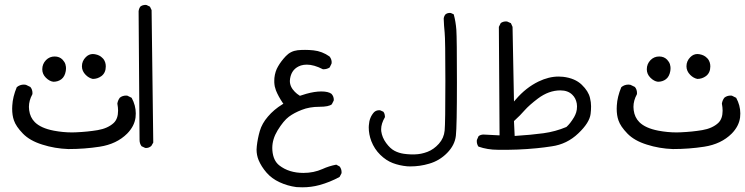

<svg xmlns="http://www.w3.org/2000/svg" viewBox="-20 -447 3082 794"><path d="M465.3 -18.6Q468.3 -2.4 468.3 10.7Q468.3 44.4 450.2 61.5Q425.8 84 384 91.1Q342.3 98.1 295.4 100.1Q287.1 100.6 278.3 100.6Q240.2 100.6 202.1 93.3Q148.9 83 124 58.1Q104.5 38.6 100.6 8.8Q99.6 2 99.6 -4.9Q99.6 -31.2 113.8 -57.1Q114.3 -59.6 114.3 -61.5Q114.3 -77.1 105.5 -87.4L87.4 -96.2Q83 -97.2 79.1 -97.2Q62 -97.2 49.3 -86.4Q32.7 -46.4 30.8 -10.7Q30.3 -3.9 30.3 2.4Q30.3 30.3 37.6 50.8Q45.9 75.7 74.5 105.2Q103 134.8 154.8 150.9Q206.5 167.5 262.7 169.4Q329.6 169.4 392.1 159.7Q462.4 148.9 505.9 105.5Q535.6 75.2 540.5 39.1Q541.5 30.3 541.5 22Q541.5 -11.2 524.4 -42.5L506.8 -51.3Q504.4 -51.8 502 -51.8Q486.3 -51.8 475.6 -43Q467.3 -32.2 465.3 -18.6ZM252 -153.3Q252.9 -159.2 252.9 -162.6Q252.9 -166 252.7 -170.4Q252.4 -174.8 250.5 -181.2Q248.5 -187.5 245.6 -191.4Q241.7 -197.3 238.8 -200.2Q226.1 -213.4 206.1 -213.4Q185.1 -213.4 170.4 -198.7Q154.8 -182.6 154.8 -160.6Q154.8 -140.6 169.7 -125.7Q184.6 -110.8 200.7 -108.9Q220.2 -108.9 234.1 -119.6Q248 -130.4 252 -153.3ZM417.5 -172.4Q417.5 -189.9 407.7 -203.1L402.8 -208Q392.1 -219.2 373 -222.7Q368.7 -223.6 364.3 -223.6Q347.7 -223.6 335 -210.9Q318.8 -194.8 318.8 -172.9Q318.8 -152.8 334.5 -137.2Q347.7 -124 363.8 -120.6Q383.3 -120.6 399.4 -132.3Q417.5 -146 417.5 -172.4Z M584 165Q596.7 165 606 156.2L613.8 142.6L606.9 -405.3L600.1 -419.4L585.9 -426.3Q583.5 -426.8 579.8 -426.8Q576.2 -426.8 571 -425.3Q565.9 -423.8 560.5 -419.9Q554.2 -411.1 553.2 -400.4L557.1 131.8Q557.1 146.5 565.4 157.7L580.1 164.6Q582 165 584 165Z M1342.8 -213.4Q1312.5 -234.9 1276.4 -238.8Q1258.3 -240.7 1241.7 -240.7Q1225.1 -240.7 1210.9 -239.3Q1181.6 -235.8 1161.9 -214.8Q1142.1 -193.8 1129.9 -172.4Q1117.7 -151.9 1114.7 -124.5Q1114.3 -118.2 1114.3 -113.8Q1114.3 -109.4 1114.3 -106Q1114.3 -102.5 1115 -98.1Q1115.7 -93.8 1116.2 -89.8Q1118.2 -81.5 1121.1 -73.2Q1130.9 -48.8 1148.9 -22L1151.9 -18.1L1147.9 -15.6Q1112.3 6.3 1087.9 35.2Q1063.5 63.5 1054.4 94.7Q1045.4 126 1042 157.2Q1041 164.6 1041 171.4Q1041 194.3 1049.3 214.8Q1060.5 241.7 1082 266.6Q1103.5 291.5 1136.2 306.6Q1168.9 321.8 1205.6 326.7Q1217.8 327.6 1230 327.6Q1267.1 327.6 1300.8 318.4Q1344.2 306.6 1384.3 284.7L1392.1 270Q1392.6 268.1 1392.6 265.6Q1392.6 252 1384.8 241.7L1370.6 233.9Q1340.3 239.7 1313.5 252Q1277.3 268.1 1234.9 268.1Q1174.8 268.1 1134.8 236.8Q1109.9 217.3 1106.4 175.3Q1106 169.9 1106 165Q1106 128.4 1127.9 92.3Q1152.8 51.8 1174.8 35.6Q1196.3 19.5 1228 7.3Q1259.8 -5.4 1301.3 -5.4Q1339.4 -5.4 1352.1 -15.6L1359.9 -30.8Q1360.4 -32.7 1360.4 -34.2Q1360.4 -48.8 1350.6 -59.1Q1337.4 -68.8 1308.6 -68.8Q1281.2 -68.8 1246.6 -59.1Q1234.4 -55.7 1220.2 -50.8Q1207 -59.1 1199.2 -67.4Q1178.7 -87.9 1178.7 -112.3Q1178.7 -117.7 1179.7 -122.6Q1186.5 -163.6 1224.6 -176.3Q1235.8 -179.7 1249 -179.7Q1278.3 -179.7 1315.4 -160.6Q1316.9 -160.6 1317.9 -160.6Q1332 -160.6 1343.3 -168L1351.1 -184.1Q1351.6 -186 1351.6 -190.4Q1351.6 -194.8 1349.6 -201.2Q1347.7 -207.5 1342.8 -213.4Z M1504.9 79.6Q1504.9 108.4 1515.6 136.7Q1528.3 169.4 1552.5 193.1Q1576.7 216.8 1604.2 227.3Q1631.8 237.8 1663.6 240.7Q1669.9 241.2 1675.8 241.2Q1717.3 241.2 1754.4 230Q1797.4 217.8 1829.1 185.5Q1860.8 153.3 1865.2 114.5Q1869.6 75.7 1869.6 -107.2Q1869.6 -290 1867.2 -323.7Q1864.7 -357.4 1856.4 -387.7L1844.7 -393.1Q1841.8 -393.6 1840.3 -393.6Q1838.9 -393.6 1836.7 -393.3Q1834.5 -393.1 1832 -392.6Q1826.7 -391.1 1822.3 -387.7Q1815.9 -379.9 1814.9 -370.1Q1815.9 -340.8 1818.8 -312.5Q1821.8 -284.2 1821.8 -111.3Q1821.8 61.5 1818.8 92.8Q1815.9 124 1794.9 147.5Q1773.9 170.9 1747.8 180.9Q1721.7 190.9 1695.8 191.4Q1692.4 191.4 1688.2 191.4Q1684.1 191.4 1677.7 191.4Q1664.1 190.9 1650.4 189Q1629.4 186 1611.8 176.8Q1593.8 167.5 1576.9 144.5Q1560.1 121.6 1556.6 95.7Q1556.2 91.8 1556.2 87.4Q1556.2 64.5 1571.8 37.6Q1571.8 36.6 1571.8 33.2Q1571.8 29.8 1570.3 24.7Q1568.8 19.5 1565.4 15.1L1552.7 9.3Q1550.3 8.8 1548.3 8.8Q1536.1 8.8 1527.3 16.6Q1507.3 38.1 1505.4 70.8Q1504.9 75.2 1504.9 79.6Z M2038.6 172.4Q2121.1 173.8 2199.7 166Q2229.5 163.1 2261.2 158.2Q2324.7 149.4 2371.6 104.5Q2418 60.5 2422.4 23.9Q2424.3 9.3 2424.3 -7.6Q2424.3 -24.4 2419.9 -42Q2413.6 -69.8 2385.7 -96.7Q2357.9 -123.5 2308.6 -129.4Q2299.3 -130.4 2290 -130.4Q2249.5 -130.4 2207 -109.9Q2154.8 -84.5 2113.3 -36.1L2105.5 -27.3L2099.6 -335.9L2092.8 -351.1L2077.6 -357.9Q2075.2 -358.4 2072.8 -358.4Q2060.1 -358.4 2050.8 -351.6L2043 -335.9L2045.9 112.8L1980 109.4Q1967.3 109.4 1959 116.2L1952.1 131.8Q1951.7 134.3 1951.7 136.7Q1951.7 149.4 1958.5 159.2Q1996.1 172.4 2038.6 172.4ZM2297.4 -73.2Q2329.1 -73.2 2347.2 -54.7Q2361.3 -41 2365.2 -19Q2366.2 -12.2 2366.2 -7.3Q2366.2 6.8 2362.8 17.6Q2359.4 28.3 2354 37.6Q2337.9 64.5 2322.3 78.1Q2276.9 97.2 2227.3 104Q2177.7 110.8 2108.4 115.2L2105.5 53.7Q2132.3 29.3 2149.9 8.8Q2168.5 -12.2 2204.6 -39.6Q2249.5 -73.2 2297.4 -73.2Z M2965.3 -18.6Q2968.3 -2.4 2968.3 10.7Q2968.3 44.4 2950.2 61.5Q2925.8 84 2884 91.1Q2842.3 98.1 2795.4 100.1Q2787.1 100.6 2778.3 100.6Q2740.2 100.6 2702.1 93.3Q2648.9 83 2624 58.1Q2604.5 38.6 2600.6 8.8Q2599.6 2 2599.6 -4.9Q2599.6 -31.2 2613.8 -57.1Q2614.3 -59.6 2614.3 -61.5Q2614.3 -77.1 2605.5 -87.4L2587.4 -96.2Q2583 -97.2 2579.1 -97.2Q2562 -97.2 2549.3 -86.4Q2532.7 -46.4 2530.8 -10.7Q2530.3 -3.9 2530.3 2.4Q2530.3 30.3 2537.6 50.8Q2545.9 75.7 2574.5 105.2Q2603 134.8 2654.8 150.9Q2706.5 167.5 2762.7 169.4Q2829.6 169.4 2892.1 159.7Q2962.4 148.9 3005.9 105.5Q3035.6 75.2 3040.5 39.1Q3041.5 30.3 3041.5 22Q3041.5 -11.2 3024.4 -42.5L3006.8 -51.3Q3004.4 -51.8 3002 -51.8Q2986.3 -51.8 2975.6 -43Q2967.3 -32.2 2965.3 -18.6ZM2752 -153.3Q2752.9 -159.2 2752.9 -162.6Q2752.9 -166 2752.7 -170.4Q2752.4 -174.8 2750.5 -181.2Q2748.5 -187.5 2745.6 -191.4Q2741.7 -197.3 2738.8 -200.2Q2726.1 -213.4 2706.1 -213.4Q2685.1 -213.4 2670.4 -198.7Q2654.8 -182.6 2654.8 -160.6Q2654.8 -140.6 2669.7 -125.7Q2684.6 -110.8 2700.7 -108.9Q2720.2 -108.9 2734.1 -119.6Q2748 -130.4 2752 -153.3ZM2917.5 -172.4Q2917.5 -189.9 2907.7 -203.1L2902.8 -208Q2892.1 -219.2 2873 -222.7Q2868.7 -223.6 2864.3 -223.6Q2847.7 -223.6 2835 -210.9Q2818.8 -194.8 2818.8 -172.9Q2818.8 -152.8 2834.5 -137.2Q2847.7 -124 2863.8 -120.6Q2883.3 -120.6 2899.4 -132.3Q2917.5 -146 2917.5 -172.4Z"/></svg>

Font: Bakudai
Style: Light
Weight: 300
Version: Version 1.48